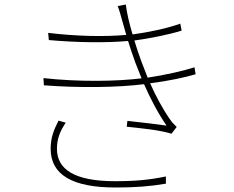

<svg xmlns="http://www.w3.org/2000/svg" viewBox="-20 -799 1040 853"><path d="M272 -254 240 -263C219 -222 205 -187 205 -138C205 -23 301 34 493 34C582 34 647 29 717 17V-15C644 0 583 6 491 6C310 6 233 -47 233 -138C233 -184 248 -218 272 -254ZM523 -707 541 -644C444 -635 316 -638 194 -653L197 -621C321 -610 451 -608 549 -617C559 -585 570 -551 582 -519L609 -451C496 -437 326 -435 173 -452L175 -420C332 -408 500 -410 620 -425C648 -361 682 -296 720 -241C686 -246 611 -255 546 -262L543 -236C608 -229 686 -222 742 -205L765 -235C754 -245 743 -257 735 -269C699 -321 671 -375 647 -429C728 -439 801 -455 849 -469L844 -500C798 -485 716 -466 636 -454L607 -529C598 -554 587 -585 577 -619C649 -629 729 -645 787 -663L781 -694C720 -672 641 -656 569 -646C555 -693 543 -742 539 -779L503 -772C510 -754 517 -729 523 -707Z"/></svg>

Font: Harano Aji Gothic KR ExtraLight
Style: Regular
Weight: 250
Foundry: Masamichi Hosoda
Version: HaranoAjiGothicKR-ExtraLight version 20220220;ttx 4.29.1